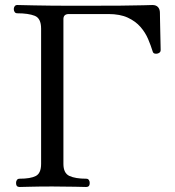

<svg xmlns="http://www.w3.org/2000/svg" viewBox="-20 -746 697 766"><path d="M58 0Q44 0 44 -16Q44 -23 47.5 -28Q51 -33 58 -33Q102 -33 123 -44Q144 -55 144 -92V-632Q144 -673 118.5 -683Q93 -693 49 -693Q42 -693 38.5 -698Q35 -703 35 -710Q35 -716 38.5 -721Q42 -726 49 -726Q59 -726 117 -724.5Q175 -723 299 -723Q399 -723 460 -723.5Q521 -724 551.5 -725Q582 -726 588 -726Q603 -726 610.5 -717.5Q618 -709 618 -695Q618 -686 618.5 -664Q619 -642 619.5 -616Q620 -590 620.5 -570Q621 -550 621 -546Q621 -535 607 -532Q602 -531 596.5 -532.5Q591 -534 589 -541Q582 -564 571 -590Q560 -616 540.5 -638.5Q521 -661 490 -675.5Q459 -690 412 -690H255Q233 -690 233 -670V-92Q233 -55 257 -44Q281 -33 324 -33Q331 -33 334.5 -28Q338 -23 338 -16Q338 0 324 0Q317 0 279.5 -1Q242 -2 189 -2Q135 -2 100.5 -1Q66 0 58 0Z"/></svg>

Font: Zen Old Mincho
Style: Regular
Weight: 400
Designer: Yoshimichi Ohira
Foundry: Positype
Version: Version 1.001